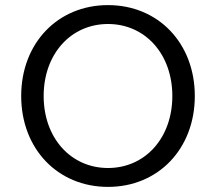

<svg xmlns="http://www.w3.org/2000/svg" viewBox="-20 -726 846 752"><path d="M63 -350C63 -143.5 205.8 6 403 6C600.2 6 743 -143.5 743 -350C743 -556.5 600.2 -706 403 -706C205.8 -706 63 -556.5 63 -350ZM151 -350C151 -513.6 256.8 -632 403 -632C549.2 -632 655 -513.6 655 -350C655 -186.4 549.2 -68 403 -68C256.8 -68 151 -186.4 151 -350Z"/></svg>

Font: Resamitz
Style: Bold
Weight: 700
Designer: gluk
Foundry: gluk
Version: Version 0.047